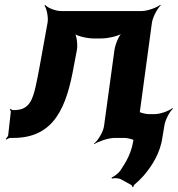

<svg xmlns="http://www.w3.org/2000/svg" viewBox="-20 -574 740 799"><path d="M569 -528H234C212 -528 178 -541 169 -553L165 -551C174 -539 182 -502 178 -480L146 -303C140 -269 134 -240 129 -217C116 -159 101 -116 41 -116H34C30 -116 26 -119 25 -121L21 -118C23 -116 25 -112 25 -109L14 -11C13 -6 7 1 4 4L7 7C10 4 18 0 24 0H35C209 0 258 -133 288 -303L300 -366C304 -388 299 -427 290 -439L287 -436C296 -425 341 -414 369 -414H401C431 -414 478 -425 492 -438L490 -440C475 -428 459 -388 456 -364L413 -50C410 -26 388 11 371 24L372 26C390 14 432 0 456 0H497C521 0 556 14 567 26L570 24C560 11 551 -26 554 -50L612 -478C615 -502 635 -539 649 -552L647 -554C632 -542 593 -528 569 -528ZM485 173 525 195C528 196 531 202 531 205L535 204C535 201 538 195 541 193C553 183 565 171 577 158C612 117 647 64 656 -3L664 -51C667 -74 686 -110 700 -122L697 -124C683 -112 646 -99 623 -99H601C577 -99 541 -113 530 -125L528 -123C538 -110 547 -73 544 -49L536 4C528 62 505 100 480 137C472 148 453 162 444 165L446 169C455 166 475 167 485 173Z"/></svg>

Font: Asimov
Style: EdgeWideIt
Weight: 500
Designer: Google
Version: Version 2.000980: 2014